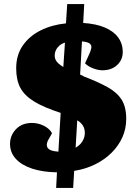

<svg xmlns="http://www.w3.org/2000/svg" viewBox="-20 -827 665 937"><path d="M254 90 258 14Q190 13 138.5 -3.5Q87 -20 58 -51Q29 -82 29 -125Q29 -166 58 -196.5Q87 -227 136 -227Q166 -227 193.5 -213.5Q221 -200 234 -177L219 -150Q209 -135 208.5 -120.5Q208 -106 221 -97.5Q234 -89 265 -87L276 -276Q193 -303 146 -332Q99 -361 79 -399Q59 -437 59 -494Q59 -558 91 -604.5Q123 -651 178 -678.5Q233 -706 302 -713L308 -807H391L386 -715Q448 -711 491 -693Q534 -675 556.5 -644.5Q579 -614 579 -573Q579 -535 551.5 -509.5Q524 -484 480 -484Q458 -484 433 -494Q408 -504 395 -518L416 -564Q423 -579 425.5 -592Q428 -605 419 -613.5Q410 -622 380 -625L371 -463Q375 -462 379.5 -459.5Q384 -457 389 -454Q457 -428 503.5 -402.5Q550 -377 573 -341.5Q596 -306 596 -247Q596 -199 577.5 -157.5Q559 -116 525 -82Q491 -48 444.5 -25Q398 -2 342 7L337 90ZM349 -106Q363 -114 373 -125Q383 -136 388.5 -149.5Q394 -163 394 -178Q394 -192 390 -203Q386 -214 378 -223Q370 -232 357 -240ZM289 -500 297 -619Q281 -614 270 -604.5Q259 -595 253 -582.5Q247 -570 247 -555Q247 -545 251 -536Q255 -527 264 -518.5Q273 -510 289 -500Z"/></svg>

Font: Literata Black
Style: Italic
Weight: 900
Italic angle: -2°
Designer: Latin by Veronika Burian and Jose Scaglione. Greek by Irene Vlachou. Cyrillic by Vera Evstafieva
Foundry: TypeTogether
Version: Version 3.002